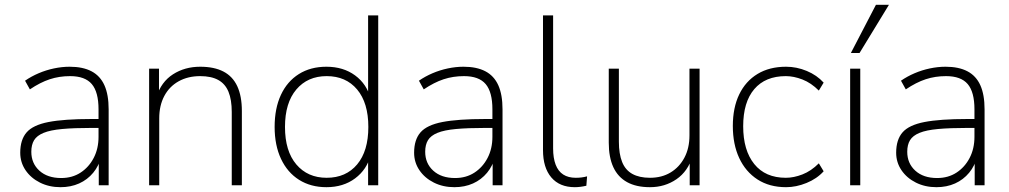

<svg xmlns="http://www.w3.org/2000/svg" viewBox="-20 -769 4190 797"><path d="M231 8Q184 8 146 -11Q108 -30 86 -62.5Q64 -95 64 -135Q64 -189 90.5 -219.5Q117 -250 181.5 -262.5Q246 -275 359 -275H400V-238H361Q287 -238 238 -233.5Q189 -229 161 -217.5Q133 -206 121.5 -187Q110 -168 110 -139Q110 -91 143.5 -60.5Q177 -30 234 -30Q280 -30 314.5 -52.5Q349 -75 369 -113.5Q389 -152 389 -201V-315Q389 -387 361 -420Q333 -453 271 -453Q226 -453 186.5 -440Q147 -427 104 -398L84 -434Q110 -452 140.5 -465Q171 -478 204 -485Q237 -492 269 -492Q324 -492 360 -473Q396 -454 413.5 -415Q431 -376 431 -315V0H390V-121H401Q391 -81 367 -52Q343 -23 308.5 -7.5Q274 8 231 8Z M599 0V-484H640V-366H629Q649 -429 698 -460.5Q747 -492 811 -492Q869 -492 907.5 -472Q946 -452 965 -411Q984 -370 984 -308V0H942V-304Q942 -355 928.5 -388Q915 -421 886 -437Q857 -453 811 -453Q760 -453 721.5 -431.5Q683 -410 662 -370.5Q641 -331 641 -278V0Z M1335 8Q1270 8 1221.5 -22.5Q1173 -53 1146.5 -109.5Q1120 -166 1120 -242Q1120 -319 1146 -375Q1172 -431 1220.5 -461.5Q1269 -492 1335 -492Q1405 -492 1454 -456Q1503 -420 1519 -358H1508V-705H1550V0H1508V-126H1519Q1503 -65 1454 -28.5Q1405 8 1335 8ZM1336 -31Q1416 -31 1462.5 -86.5Q1509 -142 1509 -242Q1509 -342 1462.5 -397.5Q1416 -453 1336 -453Q1257 -453 1210 -397.5Q1163 -342 1163 -242Q1163 -142 1210 -86.5Q1257 -31 1336 -31Z M1866 8Q1819 8 1781 -11Q1743 -30 1721 -62.5Q1699 -95 1699 -135Q1699 -189 1725.5 -219.5Q1752 -250 1816.5 -262.5Q1881 -275 1994 -275H2035V-238H1996Q1922 -238 1873 -233.5Q1824 -229 1796 -217.5Q1768 -206 1756.5 -187Q1745 -168 1745 -139Q1745 -91 1778.5 -60.5Q1812 -30 1869 -30Q1915 -30 1949.5 -52.5Q1984 -75 2004 -113.5Q2024 -152 2024 -201V-315Q2024 -387 1996 -420Q1968 -453 1906 -453Q1861 -453 1821.5 -440Q1782 -427 1739 -398L1719 -434Q1745 -452 1775.5 -465Q1806 -478 1839 -485Q1872 -492 1904 -492Q1959 -492 1995 -473Q2031 -454 2048.5 -415Q2066 -376 2066 -315V0H2025V-121H2036Q2026 -81 2002 -52Q1978 -23 1943.5 -7.5Q1909 8 1866 8Z M2366 8Q2303 8 2268.5 -32.5Q2234 -73 2234 -146V-705H2276V-153Q2276 -113 2286.5 -85.5Q2297 -58 2318 -44.5Q2339 -31 2370 -31Q2383 -31 2394.5 -32.5Q2406 -34 2417 -37L2414 2Q2401 5 2389 6.5Q2377 8 2366 8Z M2678 8Q2621 8 2583 -13Q2545 -34 2526 -75Q2507 -116 2507 -177V-484H2549V-181Q2549 -130 2562.5 -96.5Q2576 -63 2605 -47Q2634 -31 2678 -31Q2727 -31 2763.5 -53Q2800 -75 2821 -114.5Q2842 -154 2842 -207V-484H2884V0H2843V-121H2855Q2836 -58 2788 -25Q2740 8 2678 8Z M3243 8Q3174 8 3124.5 -24Q3075 -56 3048.5 -113Q3022 -170 3022 -246Q3022 -322 3048.5 -377Q3075 -432 3124.5 -462Q3174 -492 3243 -492Q3287 -492 3329 -474.5Q3371 -457 3399 -426L3379 -393Q3347 -425 3311 -439Q3275 -453 3242 -453Q3157 -453 3111 -399Q3065 -345 3065 -245Q3065 -145 3111 -88Q3157 -31 3242 -31Q3275 -31 3311 -45Q3347 -59 3379 -91L3399 -58Q3371 -27 3328 -9.5Q3285 8 3243 8Z M3509 0V-484H3551V0ZM3512 -549 3616 -749H3670L3548 -549Z M3867 8Q3820 8 3782 -11Q3744 -30 3722 -62.5Q3700 -95 3700 -135Q3700 -189 3726.5 -219.5Q3753 -250 3817.5 -262.5Q3882 -275 3995 -275H4036V-238H3997Q3923 -238 3874 -233.5Q3825 -229 3797 -217.5Q3769 -206 3757.5 -187Q3746 -168 3746 -139Q3746 -91 3779.5 -60.5Q3813 -30 3870 -30Q3916 -30 3950.5 -52.5Q3985 -75 4005 -113.5Q4025 -152 4025 -201V-315Q4025 -387 3997 -420Q3969 -453 3907 -453Q3862 -453 3822.5 -440Q3783 -427 3740 -398L3720 -434Q3746 -452 3776.5 -465Q3807 -478 3840 -485Q3873 -492 3905 -492Q3960 -492 3996 -473Q4032 -454 4049.5 -415Q4067 -376 4067 -315V0H4026V-121H4037Q4027 -81 4003 -52Q3979 -23 3944.5 -7.5Q3910 8 3867 8Z"/></svg>

Font: Nunito Sans 12pt ExtraLight
Style: Regular
Weight: 200
Designer: Vernon Adams
Foundry: Vernon Adams
Version: Version 3.101;gftools[0.9.27]